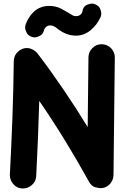

<svg xmlns="http://www.w3.org/2000/svg" viewBox="-20 -988 698 1082"><path d="M106 74.2H108.9C127.9 74.2 145 67.4 160.2 54.2C175.3 41 183.1 23.9 184.1 3.9C191.4 -139.2 197.3 -278.8 201.2 -419.4C302.7 -272.5 396.5 -117.7 480.5 34.2C490.7 52.7 502.9 64 517.1 67.4C531.2 70.8 541 72.3 547.4 72.3C561.5 72.3 574.2 68.4 586.4 60.1C607.4 46.4 619.1 21 619.6 -1L627 -663.6V-665C627 -685.1 619.6 -702.1 605.5 -716.8C591.3 -731 573.7 -738.3 553.7 -738.8H552.2C532.2 -738.8 515.1 -731.4 501 -717.3C486.3 -703.1 479 -685.5 478.5 -665.5L474.1 -272C387.7 -413.1 292.5 -554.2 190.9 -687.5C180.7 -700.7 159.7 -714.8 138.2 -716.8C135.7 -717.3 133.3 -717.3 130.9 -717.3C112.8 -717.3 96.2 -710.4 81.1 -696.8C65.9 -682.6 58.1 -665 57.6 -643.6C55.2 -421.9 46.9 -222.7 35.6 -3.9V-1C35.6 18.1 42.5 35.2 55.7 50.3C68.8 65.4 85.9 73.2 106 74.2ZM159.2 -780.3C164.6 -778.3 169.9 -777.3 175.3 -777.3C183.6 -777.3 193.4 -780.3 204.6 -786.1C215.8 -791.5 223.1 -801.3 227.5 -815.4C227.5 -814.9 232.9 -844.7 262.2 -844.7C281.2 -844.7 293 -835.4 307.1 -823.7C338.9 -800.3 370.6 -787.1 408.2 -787.1C438.5 -787.1 465.8 -797.4 490.2 -817.4C514.6 -837.4 533.7 -862.3 546.9 -892.1C549.3 -898.4 550.8 -905.3 550.8 -911.6C550.8 -918.9 548.8 -927.7 544.4 -938.5C540 -949.2 530.8 -957.5 517.6 -963.4C511.2 -966.3 504.4 -967.8 497.6 -967.8C490.7 -967.8 481.9 -965.8 471.2 -961.4C460 -957 451.7 -948.2 446.3 -934.1V-933.6C446.3 -931.2 444.8 -897 408.2 -897C394 -897 386.2 -903.3 374 -910.6C358.9 -919.9 341.8 -929.7 322.8 -939.9C303.7 -949.7 281.2 -954.6 255.9 -954.6C182.6 -954.6 142.6 -899.9 124 -848.6C122.6 -843.3 121.6 -838.4 121.6 -833C121.6 -824.7 124.5 -815.4 129.9 -804.2C135.3 -793 145 -784.7 159.2 -780.3Z"/></svg>

Font: Mikhak ExtraBold
Style: Regular
Weight: 800
Designer: Amin Abedi
Version: Version 3.2